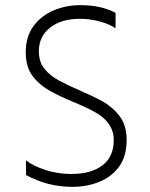

<svg xmlns="http://www.w3.org/2000/svg" viewBox="-20 -722 582 746"><path d="M261 4Q165 4 81 -42V-99Q109 -77 157 -61.5Q205 -46 257 -46Q334 -46 378 -79.5Q422 -113 422 -178Q422 -239 363 -278Q332 -298 267 -325Q220 -344 177.5 -367Q135 -390 107.5 -425.5Q80 -461 80 -519Q80 -580 110.5 -621Q141 -662 189.5 -682Q238 -702 291 -702Q374 -702 429 -672V-612Q407 -628 368 -638.5Q329 -649 291 -649Q218 -649 174.5 -614.5Q131 -580 131 -523Q131 -482 152.5 -455Q174 -428 209.5 -409Q245 -390 287 -372Q344 -347 377 -329Q418 -306 445 -270.5Q472 -235 472 -178Q472 -115 443 -75Q414 -35 366 -15.5Q318 4 261 4Z"/></svg>

Font: LXGW 975 Gothic SC 200W
Style: Regular
Weight: 200
Version: Version 2.01;February 25, 2021